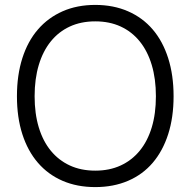

<svg xmlns="http://www.w3.org/2000/svg" viewBox="-20 -746 776 782"><path d="M368 16Q294 16 235 -9.5Q176 -35 134.5 -83Q93 -131 71 -199.5Q49 -268 49 -354Q49 -440 71 -509Q93 -578 134.5 -626Q176 -674 235 -700Q294 -726 368 -726Q442 -726 501.5 -700Q561 -674 602 -626Q643 -578 665 -509Q687 -440 687 -354Q687 -268 665 -199.5Q643 -131 602 -83Q561 -35 501.5 -9.5Q442 16 368 16ZM368 -51Q426 -51 471.5 -72Q517 -93 549 -132Q581 -171 598 -227Q615 -283 615 -354Q615 -425 598 -481.5Q581 -538 549 -577.5Q517 -617 471.5 -638Q426 -659 368 -659Q310 -659 264.5 -638Q219 -617 187 -577.5Q155 -538 138 -481.5Q121 -425 121 -354Q121 -283 138 -227Q155 -171 187 -132Q219 -93 264.5 -72Q310 -51 368 -51Z"/></svg>

Font: Geist Light
Style: Regular
Weight: 400
Designer: Basement.studio, Andrés Briganti, Mateo Zaragoza
Foundry: Basement.studio, Vercel, Andrés Briganti, Guido Ferreyra, Mateo Zaragoza
Version: Version 1.401